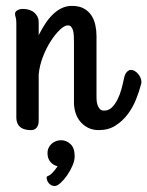

<svg xmlns="http://www.w3.org/2000/svg" viewBox="-20 -412 498 649"><path d="M35.2 -333Q35.2 -347.2 33 -353.5Q30.8 -359.9 30.8 -365.2Q30.8 -372.6 38.6 -377.2Q46.4 -381.8 57.1 -381.8Q82 -381.8 96.4 -368.9Q110.8 -356 110.8 -337.9V-293Q121.1 -314 133.1 -332Q145 -350.1 158.9 -363.5Q172.9 -377 188.7 -384.5Q204.6 -392.1 223.1 -392.1Q248 -392.1 264.2 -382.8Q280.3 -373.5 289.6 -358.9Q298.8 -344.2 302.5 -326.2Q306.2 -308.1 306.2 -291V-84Q306.2 -80.6 306.6 -73Q307.1 -65.4 309.6 -57.6Q312 -49.8 317.1 -43.9Q322.3 -38.1 332 -38.1Q347.2 -38.1 358.2 -48.8Q369.1 -59.6 377.2 -75.7Q385.3 -91.8 390.4 -110.6Q395.5 -129.4 398.9 -146Q401.9 -161.6 408.7 -168.7Q415.5 -175.8 422.9 -175.8Q428.7 -175.8 435.1 -172.1Q441.4 -168.5 446.5 -162.6Q451.7 -156.7 454.8 -149.4Q458 -142.1 458 -134.8Q458 -133.8 458 -132.3Q458 -130.9 457 -127.9Q450.7 -103 439.7 -75.7Q428.7 -48.3 411.4 -25.4Q394 -2.4 370.1 12.7Q346.2 27.8 314 27.8Q293.9 27.8 278.6 20.3Q263.2 12.7 252.2 0Q241.2 -12.7 235.6 -29.8Q230 -46.9 230 -65.9V-269Q230 -280.8 229.5 -291Q229 -301.3 226.8 -309.1Q224.6 -316.9 220.5 -321.5Q216.3 -326.2 209 -326.2Q198.2 -326.2 182.6 -311.5Q167 -296.9 151.9 -273.4Q136.7 -250 125.2 -220.5Q113.8 -190.9 110.8 -161.1V-15.1Q110.8 -7.8 110.6 -0.2Q110.4 7.3 107.7 13.4Q105 19.5 99.4 23.7Q93.8 27.8 83 27.8Q75.7 27.8 67.1 26.1Q58.6 24.4 51.5 19.8Q44.4 15.1 39.8 6.6Q35.2 -2 35.2 -16.1ZM186.5 62Q204.6 62 218.5 75.2Q232.4 88.4 232.4 116.2Q232.4 130.4 225.1 147.7Q217.8 165 207 180.4Q196.3 195.8 184.8 206.3Q173.3 216.8 164.6 216.8Q158.7 216.8 153.6 214.1Q148.4 211.4 145 207.3Q141.6 203.1 139.6 198.2Q137.7 193.4 137.7 189Q137.7 185.1 139.4 184.3Q141.1 183.6 143.6 182.1Q148.9 180.7 157.2 172.1Q165.5 163.6 174.8 149.9Q160.6 147 150.6 135.5Q140.6 124 140.6 106Q140.6 95.7 144.5 87.4Q148.4 79.1 155 73.5Q161.6 67.9 169.7 64.9Q177.7 62 186.5 62Z"/></svg>

Font: Grand Hotel
Style: Regular
Weight: 400
Designer: Brian J. Bonislawsky & Jim Lyles for Astigmatic (AOETI)
Foundry: Astigmatic (AOETI)
Version: Version 001.000